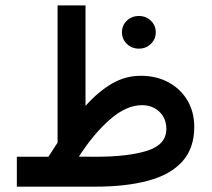

<svg xmlns="http://www.w3.org/2000/svg" viewBox="-20 -698 791 718"><path d="M436 -577.1Q436 -603 454.3 -620.6Q472.7 -638.2 499.5 -638.2Q525.9 -638.2 544.2 -620.6Q562.5 -603 562.5 -577.1Q562.5 -551.8 544.2 -533.9Q525.9 -516.1 499.5 -516.1Q472.7 -516.1 454.3 -533.9Q436 -551.8 436 -577.1ZM161.1 -111.8Q169.4 -125.5 178.5 -138.7Q187.5 -151.9 195.3 -164.6V-677.7H299.8V-302.2Q349.1 -356.9 399.4 -385.7Q449.7 -414.6 505.9 -414.6Q565.4 -414.6 610.6 -389.9Q655.8 -365.2 681.2 -322Q706.5 -278.8 706.5 -222.7Q706.1 -142.6 661.4 -93.5Q616.7 -44.4 533.9 -22.2Q451.2 0 336.9 0H43V-111.8ZM510.3 -304.7Q453.1 -304.7 392.3 -252.2Q331.5 -199.7 274.9 -112.3L338.4 -111.8Q460 -111.8 531 -134.5Q602.1 -157.2 602.1 -215.8Q602.1 -254.9 576.4 -279.8Q550.8 -304.7 510.3 -304.7Z"/></svg>

Font: Vazirmatn RD UI FD Medium
Style: Regular
Weight: 500
Designer: Saber Rastikerdar
Foundry: Saber Rastikerdar
Version: Version 33.003